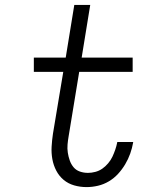

<svg xmlns="http://www.w3.org/2000/svg" viewBox="-20 -755 640 783"><path d="M333 8Q307 8 282.5 1Q258 -6 239.5 -21.5Q221 -37 209.5 -59Q198 -81 193.5 -106Q189 -131 190.5 -157Q192 -183 196 -210L238 -462H118V-520H248L283 -735H348L313 -520H521V-462H303L260 -200Q257 -183 255.5 -166Q254 -149 256.5 -132.5Q259 -116 264.5 -100.5Q270 -85 280 -73Q290 -61 305.5 -55.5Q321 -50 339 -50Q353 -50 368.5 -54Q384 -58 397 -67Q410 -76 421 -89Q432 -102 438.5 -116Q445 -130 450 -144.5Q455 -159 458 -174V-176H523V-174Q519 -151 511 -128.5Q503 -106 490.5 -85Q478 -64 461.5 -46Q445 -28 424 -15.5Q403 -3 379.5 2.5Q356 8 333 8Z"/></svg>

Font: Iosevka Light Extended Oblique
Style: Regular
Weight: 300
Width: 7
Italic angle: -9°
Monospace: yes
Designer: Belleve Invis
Foundry: Belleve Invis
Version: Version 32.5.0; ttfautohint (v1.8.4)